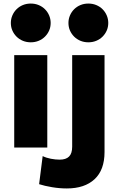

<svg xmlns="http://www.w3.org/2000/svg" viewBox="-20 -780 670 1080"><path d="M153 -542Q129 -542 108.5 -550.5Q88 -559 73 -574Q58 -589 49.5 -608.5Q41 -628 41 -651Q41 -673 49.5 -693Q58 -713 73 -728Q88 -743 108.5 -751.5Q129 -760 153 -760Q177 -760 197.5 -751.5Q218 -743 233 -728Q248 -713 256.5 -693Q265 -673 265 -651Q265 -628 256.5 -608.5Q248 -589 233 -574Q218 -559 197.5 -550.5Q177 -542 153 -542ZM477 -542Q453 -542 432.5 -550.5Q412 -559 397 -574Q382 -589 373.5 -608.5Q365 -628 365 -651Q365 -673 373.5 -693Q382 -713 397 -728Q412 -743 432.5 -751.5Q453 -760 477 -760Q501 -760 521.5 -751.5Q542 -743 557 -728Q572 -713 580.5 -693Q589 -673 589 -651Q589 -628 580.5 -608.5Q572 -589 557 -574Q542 -559 521.5 -550.5Q501 -542 477 -542ZM60 -470H246V50H60ZM220 98Q240 108 266 113Q292 118 316 118Q351 118 368.5 100.5Q386 83 386 45V-470H568V75Q568 176 512 228Q456 280 356 280Q315 280 273 273Q231 266 200 256Z"/></svg>

Font: OA Gothic ExtraBold
Style: Regular
Weight: 800
Designer: Choi Chi-young, Lee Jaesang, Lee Juhyun, Han Dohee
Foundry: DDUNGSANG CORP.
Version: Version 1.000;Build 20210203